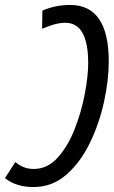

<svg xmlns="http://www.w3.org/2000/svg" viewBox="-57 -744 459 775"><path d="M114 -701 113 -628Q139 -639 162 -645.5Q185 -652 207 -652Q299 -652 299 -489Q299 -438 285.5 -366Q272 -294 245 -224.5Q218 -155 176.5 -108.5Q135 -62 79 -62Q37 -62 5 -90L-37 -25Q8 11 78 11Q154 11 211 -39Q268 -89 306 -167.5Q344 -246 363 -333.5Q382 -421 382 -496Q382 -724 226 -724Q166 -724 114 -701Z"/></svg>

Font: Noto Sans Display Condensed
Style: Italic
Weight: 400
Width: 3
Designer: Monotype Design team
Foundry: Monotype Imaging Inc.
Version: 1.000